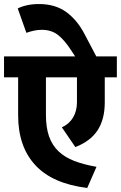

<svg xmlns="http://www.w3.org/2000/svg" viewBox="-30 -922 600 953"><path d="M550 -642V-538H490V-414Q490 -330 454.5 -275.5Q419 -221 344 -192L277 -290Q313 -306 332.5 -338.5Q352 -371 352 -415V-538H198V-352Q198 -289 213.5 -245Q229 -201 260.5 -171Q292 -141 339 -123Q386 -105 449 -94L403 11Q231 -10 145.5 -102Q60 -194 60 -350V-538H-10V-642H343L324 -671Q289 -725 256.5 -749.5Q224 -774 177 -774Q157 -774 137 -769.5Q117 -765 101 -759L58 -880Q77 -890 104.5 -896Q132 -902 163 -902Q244 -902 298.5 -862.5Q353 -823 389 -754L448 -642Z"/></svg>

Font: Ek Mukta ExtraBold
Style: Regular
Weight: 800
Designer: Girish Dalvi and Yashodeep Gholap
Foundry: Ek Type
Version: Version 2.538;PS 1.002;hotconv 16.6.51;makeotf.lib2.5.65220;